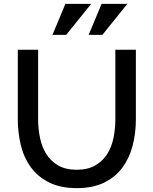

<svg xmlns="http://www.w3.org/2000/svg" viewBox="-20 -967 793 992"><path d="M377 5Q292 5 233.5 -24.5Q175 -54 139 -103.5Q103 -153 87.5 -217.5Q72 -282 72 -350V-710H177V-350Q177 -301 187 -253.5Q197 -206 220 -170Q243 -134 281 -112Q319 -90 376 -90Q434 -90 472.5 -112.5Q511 -135 534 -171.5Q557 -208 566.5 -255Q576 -302 576 -350V-710H682V-350Q682 -278 665 -213.5Q648 -149 611.5 -100Q575 -51 517 -23Q459 5 377 5ZM509 -787H438L505 -947H638ZM322 -787H251L318 -947H451Z"/></svg>

Font: Rising Sun Medium
Style: Regular
Weight: 500
Designer: Matt McInerney, Pablo Impallari, Rodrigo Fuenzalida (Raleway font), Stephen Hutchings (Greek), Cristiano Sobral (main ch
Foundry: The Rising Sun Project Authors
Version: Version 4.327; ttfautohint (v1.8.4.7-5d5b-dirty)